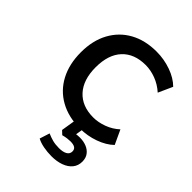

<svg xmlns="http://www.w3.org/2000/svg" viewBox="-202 -604 903 903"><g transform="rotate(45 249.5 -153.0)"><path d="M304 9Q228 9 171.5 -22.5Q115 -54 84.5 -112Q54 -170 54 -248Q54 -326 85 -383Q116 -440 172 -471Q228 -502 304 -502Q354 -502 400.5 -485.5Q447 -469 476 -440L444 -369Q415 -395 380.5 -408Q346 -421 312 -421Q237 -421 195 -376Q153 -331 153 -247Q153 -164 195 -118Q237 -72 312 -72Q345 -72 380 -85Q415 -98 442 -123L475 -52Q446 -24 400 -7.5Q354 9 304 9ZM302 196Q275 196 248.5 191Q222 186 204 176L220 126Q238 134 256.5 139Q275 144 300 144Q326 144 341 135.5Q356 127 356 110Q356 96 346 89.5Q336 83 316 83Q307 83 295 84.5Q283 86 268 90L250 73L265 -20H321L308 58L282 47Q294 43 308 41Q322 39 335 39Q359 39 379 47Q399 55 411 71Q423 87 423 111Q423 138 407.5 157Q392 176 364.5 186Q337 196 302 196Z"/></g></svg>

Font: Nunito Sans 12pt ExtraLight 9pt Medium
Style: Regular
Weight: 500
Version: Version 3.101;gftools[0.9.27]